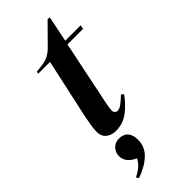

<svg xmlns="http://www.w3.org/2000/svg" viewBox="-282 -656 955 955"><g transform="rotate(-45 195.5 -178.0)"><path d="M144 15Q113 15 92.5 -1.5Q72 -18 72 -50Q72 -70 76 -93.5Q80 -117 85 -144L154 -460H71L74 -472L110 -476Q138 -479 159 -490Q180 -501 199 -521L295 -618H310L282 -481H391L386 -460H277L208 -127Q204 -108 202 -94.5Q200 -81 200 -72Q200 -62 206 -56Q212 -50 219 -50Q233 -50 249 -61.5Q265 -73 289 -96L301 -86Q276 -49 236 -17Q196 15 144 15ZM58 262 50 248Q74 237 91.5 222.5Q109 208 121 185Q96 175 80.5 156.5Q65 138 65 115Q65 88 82.5 70Q100 52 127 52Q158 52 174 70.5Q190 89 190 123Q190 173 154 207Q118 241 58 262Z"/></g></svg>

Font: DeepMind Serif Display
Style: Italic
Weight: 400
Italic angle: -12°
Designer: Frank Grießhammer / Modifications: Colophon Foundry
Foundry: Colophon Foundry
Version: Version 5.003; ttfautohint (v1.8.2)